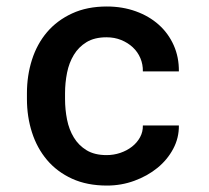

<svg xmlns="http://www.w3.org/2000/svg" viewBox="-20 -558 640 588"><path d="M306.6 -83Q328.1 -83 348.4 -89.8Q368.7 -96.7 384.3 -108.9Q399.9 -121.1 408.9 -137.7Q418 -154.3 417.5 -173.8H527.8Q528.3 -135.7 510.5 -102.3Q492.7 -68.8 462.2 -43.9Q431.6 -19 391.6 -4.4Q351.6 10.3 307.6 10.3Q246.6 10.3 200.7 -10.7Q154.8 -31.7 124 -68.1Q93.3 -104.5 77.9 -152.6Q62.5 -200.7 62.5 -254.9V-272.5Q62.5 -326.7 77.9 -375Q93.3 -423.3 124 -459.5Q154.8 -495.6 200.7 -516.8Q246.6 -538.1 307.1 -538.1Q355 -538.1 395.8 -523.4Q436.5 -508.8 466.1 -482.4Q495.6 -456.1 512 -419.4Q528.3 -382.8 527.8 -339.4H417.5Q418 -360.8 409.9 -379.9Q401.9 -398.9 386.7 -413.1Q371.6 -427.2 351.1 -435.5Q330.6 -443.8 306.2 -443.8Q269.5 -443.8 245.1 -429Q220.7 -414.1 206.1 -389.9Q191.4 -365.7 185.3 -335Q179.2 -304.2 179.2 -272.5V-254.9Q179.2 -222.7 185.3 -191.9Q191.4 -161.1 206.1 -137Q220.7 -112.8 245.1 -97.9Q269.5 -83 306.6 -83Z"/></svg>

Font: Roboto Mono
Style: Regular
Weight: 500
Designer: Google
Version: Version 2.000986; 2015; ttfautohint (v1.3)